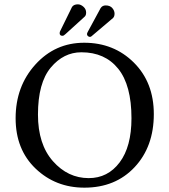

<svg xmlns="http://www.w3.org/2000/svg" viewBox="-20 -855 781 885"><path d="M508 -792Q508 -779 501 -772L402 -688Q399 -685 394 -685Q390 -685 385.5 -688.5Q381 -692 381 -698Q381 -702 385 -709L444 -818Q452 -830 467 -830Q487 -830 497.5 -818Q508 -806 508 -792ZM377 -797Q377 -784 370 -778L282 -698Q274 -690 268 -690Q255 -690 255 -702Q255 -708 258 -713L312 -823Q320 -835 339 -835Q352 -835 364.5 -824Q377 -813 377 -797ZM355 -614Q273 -614 214 -543.5Q155 -473 155 -327Q155 -190 224 -112Q293 -34 389 -34Q477 -34 531.5 -106.5Q586 -179 586 -310Q586 -462 525 -538Q464 -614 355 -614ZM689 -329Q689 -179 600.5 -84.5Q512 10 369 10Q236 10 144 -78Q52 -166 52 -310Q52 -457 143 -557.5Q234 -658 368 -658Q505 -658 597 -566.5Q689 -475 689 -329Z"/></svg>

Font: Libertinus Sans
Style: Regular
Weight: 400
Designer: Philipp H. Poll
Foundry: Khaled Hosny
Version: Version 6.1